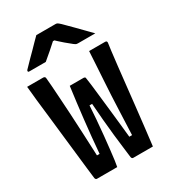

<svg xmlns="http://www.w3.org/2000/svg" viewBox="-224 -1060 1048 1175"><g transform="rotate(-30 300.0 -472.5)"><path d="M18 -700Q38 -700 56.5 -700Q75 -700 94 -700Q113 -700 132 -700Q136 -700 139 -698.5Q142 -697 144 -694Q146 -691 146 -686Q148 -670 150.5 -634Q153 -598 156.5 -545Q160 -492 164 -424.5Q168 -357 171.5 -278.5Q175 -200 179 -111L154 -123H216L196 -112Q201 -175 207 -235Q213 -295 219.5 -353Q226 -411 233 -467Q240 -523 247 -575H345Q348 -575 350.5 -574Q353 -573 355 -571Q357 -569 357 -565Q360 -550 364 -515Q368 -480 373.5 -432Q379 -384 385 -329Q391 -274 397 -218.5Q403 -163 408 -113L388 -123H451L426 -113Q430 -203 432.5 -272.5Q435 -342 438 -397Q441 -452 444 -500Q447 -548 450 -596.5Q453 -645 456 -700Q476 -700 494.5 -700Q513 -700 532 -700Q551 -700 570 -700Q574 -700 576.5 -698.5Q579 -697 580.5 -693.5Q582 -690 581 -685Q579 -672 574 -632.5Q569 -593 562.5 -535Q556 -477 548.5 -408Q541 -339 533 -266.5Q525 -194 517 -125Q509 -56 502 1Q485 1 467 1Q449 1 431.5 1Q414 1 396.5 1Q379 1 363 1Q358 1 355 -2.5Q352 -6 351 -12Q347 -45 342 -85.5Q337 -126 331 -178Q325 -230 319.5 -294.5Q314 -359 308 -440L335 -411H267L294 -440Q290 -376 285.5 -316.5Q281 -257 275.5 -205.5Q270 -154 265.5 -112Q261 -70 257 -41.5Q253 -13 250 1Q226 1 201.5 1Q177 1 154 1Q131 1 107 1Q103 1 99.5 -2Q96 -5 95 -11Q91 -40 86 -86.5Q81 -133 74 -193.5Q67 -254 59.5 -322Q52 -390 44 -461Q36 -532 28 -601Q26 -626 23 -651.5Q20 -677 18 -700ZM225 -946Q240 -946 267 -946Q294 -946 320.5 -946Q347 -946 361 -946Q368 -946 373.5 -943Q379 -940 393 -927Q401 -919 417.5 -902.5Q434 -886 455.5 -864.5Q477 -843 499.5 -819.5Q522 -796 543 -775Q517 -775 483 -775Q449 -775 423 -775Q412 -775 407.5 -777Q403 -779 395 -785Q379 -797 351 -821Q323 -845 282 -884L334 -863Q318 -863 301.5 -863Q285 -863 268 -863L319 -885Q280 -849 249 -822.5Q218 -796 193 -775H79Q75 -775 72.5 -775.5Q70 -776 69 -778Q68 -780 68 -782Q68 -786 71.5 -790Q75 -794 89 -808Q102 -822 119.5 -839.5Q137 -857 156.5 -876.5Q176 -896 193.5 -914.5Q211 -933 225 -946Z"/></g></svg>

Font: RecMonoLinear Nerd Font Mono
Style: Bold
Weight: 700
Monospace: yes
Version: Version 1.085; ttfautohint (v1.8.4.7-5d5b);Nerd Fonts 3.2.1